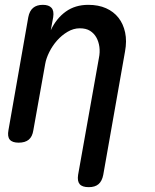

<svg xmlns="http://www.w3.org/2000/svg" viewBox="-20 -580 640 794"><path d="M167 -316 118 -42Q114 -15 99 -2.5Q84 10 57 10Q31 10 20.5 -2.5Q10 -15 15 -42L97 -509Q102 -535 117 -547.5Q132 -560 157 -560Q182 -560 193 -547.5Q204 -535 200 -509L190 -455Q213 -504 252 -532Q291 -560 345 -560Q387 -560 418.5 -546Q450 -532 470 -506.5Q490 -481 497.5 -445.5Q505 -410 497 -367L407 143Q402 169 387.5 181.5Q373 194 347 194Q320 194 309.5 181.5Q299 169 303 143L389 -340Q394 -364 391 -386Q388 -408 378.5 -425Q369 -442 352.5 -452.5Q336 -463 310 -463Q284 -463 259.5 -448.5Q235 -434 216 -412.5Q197 -391 184 -365Q171 -339 167 -316Z"/></svg>

Font: Maple Mono Medium
Style: Italic
Weight: 500
Italic angle: -10°
Monospace: yes
Designer: subframe7536
Version: Version 7.000